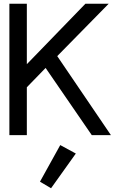

<svg xmlns="http://www.w3.org/2000/svg" viewBox="-20 -720 640 1023"><path d="M435 -700 123 -378V-700H30V0H123V-255L223 -358L469 0H571L285 -421L559 -700ZM252 283 384 98 301 53 193 248Z"/></svg>

Font: Kode Mono Medium
Style: Regular
Weight: 500
Monospace: yes
Designer: Isa Ozler
Foundry: Kadena LLC
Version: Version 1.206;gftools[0.9.28]